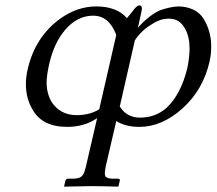

<svg xmlns="http://www.w3.org/2000/svg" viewBox="-20 -467 812 720"><path d="M416 -335.9Q389.2 -408.2 329.1 -408.2Q270.5 -408.2 225.1 -356Q183.1 -307.1 165 -229Q154.8 -184.6 154.8 -157.2Q154.8 -116.7 173.8 -84Q207 -35.2 267.1 -35.2Q316.4 -35.2 352.1 -57.1ZM301.8 159.2 344.2 -23.9Q296.9 8.8 231.9 8.8Q138.2 8.8 102.1 -56.2Q77.1 -98.1 77.1 -150.9Q77.1 -180.2 84 -208Q111.8 -329.1 207 -397.9Q271 -442.9 340.8 -442.9Q418 -442.9 456.1 -398.9L478 -425.8Q492.7 -446.8 502.9 -446.8Q512.2 -446.8 512.2 -434.1Q512.2 -432.1 509.8 -419.9L497.1 -362.8Q533.2 -404.8 576.2 -426.8Q591.3 -433.1 613 -438Q634.8 -442.9 648.9 -442.9Q677.7 -442.9 703.1 -431.6Q728.5 -420.4 743.2 -397Q772 -350.6 772 -293Q772 -261.7 766.1 -238.8V-236.8Q741.7 -130.4 665 -61Q587.4 8.8 502.9 8.8Q450.2 8.8 416 -13.2L376 159.2Q373 177.7 373 184.1Q373 187 376 195.8Q385.7 203.1 403.8 203.1H422.9Q426.3 203.1 428.5 205.3Q430.7 207.5 429.2 210.9L423.8 232.9Q359.9 231 320.8 231L220.2 232.9L225.1 210.9Q228 203.1 234.9 203.1H252.9Q274.4 203.1 284.2 195.8Q286.1 194.3 287.6 192.6Q289.1 190.9 290.3 189.2Q291.5 187.5 292.5 186.3Q293.5 185.1 294.4 182.4Q295.4 179.7 295.9 178.7Q296.4 177.7 297.4 174.6Q298.3 171.4 298.8 170.2Q299.3 168.9 300.3 164.8Q301.3 160.6 301.8 159.2ZM429.2 -67.9Q455.1 -25.9 504.9 -25.9Q563.5 -25.9 605 -63Q658.2 -113.3 682.1 -210Q690.9 -252 690.9 -285.2Q690.9 -328.1 674.8 -357.9Q664.1 -377.4 649.9 -387.2Q635.7 -397 611.8 -397Q579.6 -397 547.9 -375Q510.7 -353.5 485.8 -315.9Z"/></svg>

Font: Linux Libertine G
Style: Italic
Weight: 400
Italic angle: -12°
Designer: Philipp H. Poll
Foundry: Philipp H. Poll
Version: Version 5.1.3